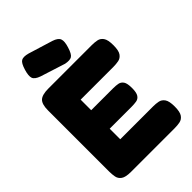

<svg xmlns="http://www.w3.org/2000/svg" viewBox="-271 -1031 1145 1145"><g transform="rotate(-45 301.5 -459.0)"><path d="M129 9Q84 9 65 -4.5Q46 -18 42 -39.5Q38 -61 38 -83V-600Q38 -652 58.5 -671.5Q79 -691 132 -691H498Q521 -691 541.5 -687Q562 -683 575.5 -664Q589 -645 589 -599Q589 -554 575.5 -535Q562 -516 541 -512Q520 -508 497 -508H221V-419H406Q429 -419 447 -415.5Q465 -412 476 -396Q487 -380 487 -340Q487 -302 476 -285.5Q465 -269 446 -266Q427 -263 404 -263H221V-174H498Q521 -174 541.5 -170Q562 -166 575.5 -147Q589 -128 589 -82Q589 -37 575.5 -18Q562 1 541 5Q520 9 497 9ZM307 -725 150 -775Q113 -788 106.5 -808Q100 -828 112 -868Q125 -912 142 -922Q159 -932 196 -922L349 -875Q386 -863 393.5 -842.5Q401 -822 388 -781Q375 -738 358.5 -728Q342 -718 307 -725Z"/></g></svg>

Font: Fredoka Light
Style: Regular
Weight: 300
Designer: Ben Nathan
Foundry: Milena B. Brandão, Ben Nathan
Version: Version 2.001